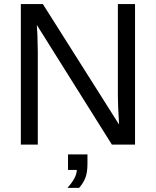

<svg xmlns="http://www.w3.org/2000/svg" viewBox="-20 -708 762 940"><path d="M641.1 0H527.8L160.2 -585.9L163.1 -539.1L165 -457V0H82V-688H189.9L563 -98.1Q557.1 -193.8 557.1 -236.8V-688H641.1ZM408.2 47.9V94.2Q408.2 135.3 398.4 161.4Q388.7 187.5 367.2 211.9H310.1Q356 160.6 356 124H313V47.9Z"/></svg>

Font: Libra Sans Modern
Style: Regular
Weight: 400
Foundry: Stefan Peev, Context Ltd
Version: Version 1.000